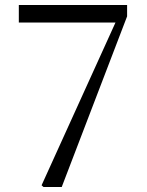

<svg xmlns="http://www.w3.org/2000/svg" viewBox="-20 -748 589 768"><path d="M153.9 0 146.3 -6.8 454.8 -686.2 445.7 -642.5V-657.8H55.3V-728H488.4V-682.6L226.9 0Z"/></svg>

Font: Source Han Serif JP VF
Style: Regular
Weight: 250
Designer: Ryoko NISHIZUKA 西塚涼子 (kana & ideographs); Frank Grießhammer (Latin, Greek & Cyrillic); Wenlong ZHANG 张文龙 (bopomofo); San
Foundry: Adobe
Version: Version 2.001;hotconv 1.1.0;makeotfexe 2.6.0